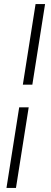

<svg xmlns="http://www.w3.org/2000/svg" viewBox="-20 -750 251 950"><path d="M93 -331 156 -730H203L140 -331ZM12 180 75 -219H122L59 180Z"/></svg>

Font: MuseoModerno ExtraLight
Style: Italic
Weight: 250
Italic angle: -9°
Designer: Pablo Cosgaya, Héctor Gatti, Marcela Romero, and the Authors of The MuseoModerno Project.
Foundry: Omnibus-Type Team
Version: Version 1.003